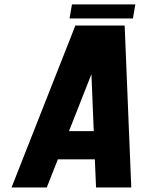

<svg xmlns="http://www.w3.org/2000/svg" viewBox="-20 -832 634 852"><path d="M533.2 -718.8 562.5 0H406.2L400.9 -125H236.8L187.5 0H31.2L314.5 -718.8ZM396 -250 385.7 -502.9 286.1 -250ZM288.6 -750 299.3 -812.5H580.6L569.8 -750Z"/></svg>

Font: Signwood
Style: Italic
Weight: 400
Italic angle: -10°
Designer: GGBotNet
Foundry: GGBotNet
Version: 0.95